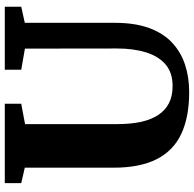

<svg xmlns="http://www.w3.org/2000/svg" viewBox="-24 -758 791 782"><g transform="rotate(-90 371.0 -367.5)"><path d="M386.5 8Q285 8 216.5 -24Q148 -56 113.2 -124.2Q78.5 -192.5 78.5 -300.5V-661.5L15.5 -676V-743H339V-676L256 -660.5V-285Q256 -230 265.2 -188Q274.5 -146 293.8 -117.2Q313 -88.5 342 -74Q371 -59.5 411 -59.5Q465.5 -59.5 499 -88.2Q532.5 -117 548.2 -167.8Q564 -218.5 564 -285.5L563.5 -661L477.5 -676V-743H734V-676L668.5 -661.5V-294.5Q668.5 -213 647.5 -155.5Q626.5 -98 588.2 -62Q550 -26 498.5 -9Q447 8 386.5 8Z"/></g></svg>

Font: Merriweather 24pt Black
Style: Regular
Weight: 900
Designer: Eben Sorkin
Foundry: Eben Sorkin
Version: Version 2.100